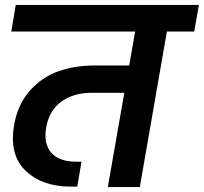

<svg xmlns="http://www.w3.org/2000/svg" viewBox="-20 -760 828 780"><path d="M26 -632 44 -740H788L769 -632H658L548 0H418L485 -383H352Q278 -383 229 -347Q180 -311 168 -244Q156 -178 187.5 -140.5Q219 -103 292 -103H311L294 -2H266Q152 -2 84.5 -66Q17 -130 37 -250Q51 -334 100 -390Q149 -446 216 -470Q283 -494 366 -494H505L529 -632Z"/></svg>

Font: Poppins SemiBold
Style: Italic
Weight: 600
Italic angle: -10°
Designer: Ninad Kale (Devanagari), Jonny Pinhorn (Latin)
Foundry: Indian Type Foundry
Version: Version 3.200;PS 1.000;hotconv 16.6.54;makeotf.lib2.5.65590